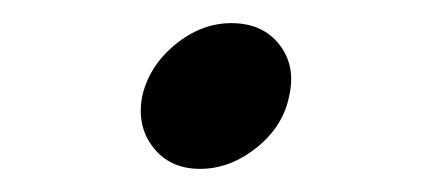

<svg xmlns="http://www.w3.org/2000/svg" viewBox="-20 -333 373 166"><path d="M153 -187Q127 -187 112.5 -205.5Q98 -224 103 -250Q109 -276 131.5 -294.5Q154 -313 180 -313Q207 -313 221.5 -294.5Q236 -276 230 -250Q225 -224 202 -205.5Q179 -187 153 -187Z"/></svg>

Font: Epunda Sans Medium
Style: Italic
Weight: 500
Italic angle: -12.0243°
Designer: Simon Atzbach
Foundry: typofactur
Version: Version 2.204; ttfautohint (v1.8.4.7-5d5b)